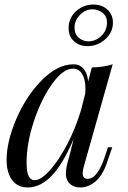

<svg xmlns="http://www.w3.org/2000/svg" viewBox="-20 -811 563 845"><path d="M455 -163H474L449 -90Q429 -35 398 -10.5Q367 14 334 14Q315 14 301 7Q287 0 279 -12Q270 -27 270 -47Q270 -68 277 -94Q284 -120 286 -127L304 -199Q256 -87 206.5 -36.5Q157 14 103 14Q57 14 33 -19Q9 -52 9 -107Q9 -188 52 -288Q95 -388 164 -458Q233 -528 304 -528Q331 -528 348 -508Q365 -488 368 -452L384 -514Q439 -516 476 -528L351 -86Q350 -82 347 -70.5Q344 -59 344 -49Q344 -24 366 -24Q410 -24 443 -126ZM337 -328 355 -399Q356 -407 356 -421Q356 -462 341.5 -485.5Q327 -509 301 -509Q258 -509 210 -442.5Q162 -376 129.5 -278.5Q97 -181 97 -95Q97 -54 106 -36Q115 -18 132 -18Q160 -18 199 -61Q238 -104 275.5 -175.5Q313 -247 337 -328ZM477 -711Q477 -669 443.5 -638.5Q410 -608 365 -608Q329 -608 305.5 -629.5Q282 -651 282 -688Q282 -731 314 -761Q346 -791 391 -791Q428 -791 452.5 -769Q477 -747 477 -711ZM451 -712Q451 -739 431.5 -754.5Q412 -770 387 -770Q356 -770 332 -745.5Q308 -721 308 -689Q308 -661 326.5 -645Q345 -629 369 -629Q401 -629 426 -653Q451 -677 451 -712Z"/></svg>

Font: Playfair Display
Style: Italic
Weight: 400
Italic angle: -14°
Designer: Claus Eggers Sørensen
Foundry: Claus Eggers Sørensen
Version: Version 1.200; ttfautohint (v1.6)